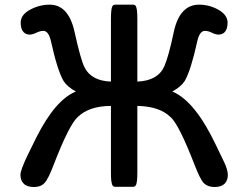

<svg xmlns="http://www.w3.org/2000/svg" viewBox="-20 -750 1040 802"><path d="M443.4 -668.9Q443.4 -712.4 449.2 -723.6Q450.2 -725.6 451.7 -727.1Q455.1 -730.5 460 -730.5H537.1Q542 -730.5 545.4 -727.1Q549.8 -722.2 551.8 -708.7Q553.7 -695.3 553.7 -668.9V-409.2Q638.7 -412.6 666 -472.2Q684.1 -512.7 706.1 -617.2Q718.8 -676.3 747.1 -704.6Q772.9 -730.5 811.5 -730.5Q854 -730.5 891.1 -710Q930.7 -688 930.7 -655.3Q930.7 -627.9 918 -615.2Q908.2 -605.5 892.6 -605.5Q881.3 -605.5 865.2 -613.3Q849.6 -621.1 835.9 -621.1Q813.5 -621.1 803.7 -576.2Q776.9 -454.6 751.5 -411.6Q736.3 -387.7 699.7 -367.7Q793.9 -329.1 881.8 -144.5L917 -71.3Q931.6 -40 931.6 -19.5Q931.6 3.9 918.5 17.1Q904.3 31.2 876 31.2Q848.1 31.2 831.5 15.1Q815.9 -1 792.5 -62Q728 -229 692.4 -261.2H691.9Q647 -305.7 553.7 -307.6V-32.2Q553.7 -5.4 552.2 4.9Q550.8 15.1 549.8 18.1Q548.8 21 548.3 22Q546.4 27.3 541.5 29.3Q539.6 30.3 537.1 30.3H460Q455.6 30.3 452.4 27.3Q449.2 24.4 447.8 19.8Q446.3 15.1 444.8 4.9Q443.4 -5.4 443.4 -32.2V-307.6Q351.6 -307.1 304.7 -261.2Q269 -229 205.6 -65.4Q181.6 -1 165.5 14.6Q150.4 31.2 121.6 31.2Q92.8 31.2 78.6 16.6Q65.4 3.9 65.4 -19.5Q65.4 -40 96.7 -104.5L132.8 -177.7Q210.9 -332.5 296.9 -367.7Q260.7 -387.7 245.6 -411.6Q220.2 -454.6 193.4 -575.2Q183.6 -621.1 161.1 -621.1Q148.4 -621.1 131.8 -613.3Q115.2 -605.5 104.5 -605.5Q88.9 -605.5 79.1 -615.2Q66.4 -627.9 66.4 -655.3Q66.4 -689 107.4 -710.4Q145.5 -730.5 187.5 -730.5Q224.6 -730.5 250 -705.1Q277.8 -677.2 291 -618.7Q317.4 -498.5 333.5 -467.8Q362.3 -412.1 443.4 -409.2ZM546.9 -409.2Z"/></svg>

Font: YuPearl-SemiBold
Style: SemiBold
Weight: 600
Designer: Max Yao
Foundry: Max-Everyday
Version: Version 1.011; ttfautohint (v1.8.3)